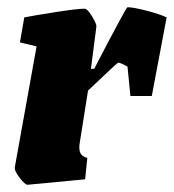

<svg xmlns="http://www.w3.org/2000/svg" viewBox="-20 -501 480 530"><path d="M440 -453 399 -236H340L332 -317Q313 -328 306 -328Q304 -328 223 -251L200 -106Q199 -101 199 -94Q199 -81 204.5 -74.5Q210 -68 221 -65L215 -6L56 9Q49 9 34 -10.5Q19 -30 21 -40L81 -373L35 -384L47 -453Q78 -459 136 -468Q194 -477 214 -477Q221 -477 234 -456Q247 -435 246 -427L231 -311H240L277 -382Q287 -401 308.5 -441Q330 -481 332 -481Q348 -481 384.5 -471.5Q421 -462 440 -453Z"/></svg>

Font: Grenze Black
Style: Italic
Weight: 900
Italic angle: -10°
Designer: Renata Polastri
Foundry: Omnibus-Type
Version: Version 1.002; ttfautohint (v1.8)